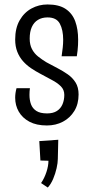

<svg xmlns="http://www.w3.org/2000/svg" viewBox="-20 -552 419 860"><path d="M190 10Q143 10 111.5 -7Q80 -24 64 -52Q48 -80 48 -114Q48 -125 49.5 -135.5Q51 -146 54 -157H114Q113 -150 112.5 -142.5Q112 -135 112 -127Q112 -103 119 -84.5Q126 -66 143 -55Q160 -44 191 -44Q218 -44 235 -55Q252 -66 260 -85Q268 -104 268 -127Q268 -150 252.5 -165.5Q237 -181 212 -194Q187 -207 160 -222Q139 -233 119 -246.5Q99 -260 83 -278Q67 -296 57.5 -320Q48 -344 48 -375Q48 -426 68 -461Q88 -496 121 -514Q154 -532 193 -532Q244 -532 274 -512Q304 -492 317 -456.5Q330 -421 330 -374Q330 -363 329.5 -350.5Q329 -338 327.5 -325.5Q326 -313 324 -300H256Q259 -320 261 -338.5Q263 -357 263 -374Q263 -418 248 -446Q233 -474 193 -474Q168 -474 150 -463Q132 -452 122.5 -431Q113 -410 113 -379Q113 -352 123 -332.5Q133 -313 150.5 -299Q168 -285 188 -273Q212 -260 237 -247Q262 -234 283.5 -219Q305 -204 318.5 -182.5Q332 -161 332 -129Q332 -86 313 -55Q294 -24 262 -7Q230 10 190 10ZM194 288 164 268Q179 246 188 218.5Q197 191 197 168L161 167L156 80L241 74Q240 96 240 117Q240 138 239 160Q239 177 233.5 201.5Q228 226 218 249.5Q208 273 194 288Z"/></svg>

Font: Truculenta
Style: Regular
Weight: 400
Designer: Ivan Castro, Eva Sanz & Omnibus-Type Team
Foundry: Omnibus-Type
Version: Version 1.002